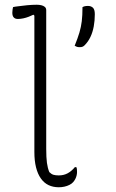

<svg xmlns="http://www.w3.org/2000/svg" viewBox="-20 -780 490 810"><path d="M35 -750Q43 -752 53 -753Q63 -754 73.5 -755.5Q84 -757 95 -758Q106 -759 116 -759.5Q126 -760 135 -760Q145 -760 154 -758Q163 -756 169 -751Q175 -746 175 -737Q175 -679 175 -620.5Q175 -562 175 -503.5Q175 -445 175 -386Q175 -327 175 -268.5Q175 -210 175 -152Q175 -115 178 -93Q181 -71 188 -54Q197 -45 206 -42.5Q215 -40 228 -40Q249 -40 265.5 -49Q282 -58 296 -75H302Q304 -71 304.5 -65.5Q305 -60 305 -54Q305 -47 303 -39Q301 -31 297.5 -24.5Q294 -18 289 -12Q283 -5 273 0Q263 5 251.5 7.5Q240 10 228 10Q204 10 185 1Q166 -8 152.5 -27Q139 -46 132 -74Q125 -102 125 -139Q125 -197 125 -254.5Q125 -312 125 -369.5Q125 -427 125 -484.5Q125 -542 125 -599.5Q125 -657 125 -714L121 -718Q113 -714 101.5 -709.5Q90 -705 78 -702.5Q66 -700 55 -700Q44 -700 38 -706.5Q32 -713 32 -726Q32 -733 33 -739.5Q34 -746 35 -750ZM316 -581Q309 -581 304.5 -582.5Q300 -584 295 -587Q308 -619 315 -642.5Q322 -666 325 -690.5Q328 -715 328 -750Q332 -752 335 -753Q338 -754 342 -754.5Q346 -755 351 -755Q364 -755 372 -747.5Q380 -740 380 -720Q380 -693 375.5 -668.5Q371 -644 361.5 -624Q352 -604 337 -589Q333 -585 328.5 -583Q324 -581 316 -581Z"/></svg>

Font: Recursive Casual Light
Style: Regular
Weight: 300
Version: Version 1.047